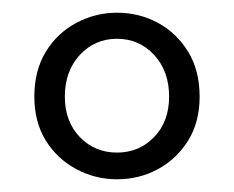

<svg xmlns="http://www.w3.org/2000/svg" viewBox="-20 -700 368 302"><path d="M164 -460Q199 -460 222.5 -484.5Q246 -509 246 -548Q246 -588 222.5 -613.5Q199 -639 164 -639Q129 -639 105.5 -613.5Q82 -588 82 -548Q82 -509 105.5 -484.5Q129 -460 164 -460ZM164 -418Q130 -418 100 -434Q70 -450 52 -479Q34 -508 34 -548Q34 -589 52 -618.5Q70 -648 100 -664Q130 -680 164 -680Q199 -680 228.5 -664Q258 -648 276 -618.5Q294 -589 294 -548Q294 -508 276 -479Q258 -450 228.5 -434Q199 -418 164 -418Z"/></svg>

Font: Source Serif Pro Semibold
Style: Regular
Weight: 600
Designer: Frank Grießhammer
Foundry: Adobe Systems Incorporated
Version: Version 3.000;hotconv 1.0.109;makeotfexe 2.5.65596